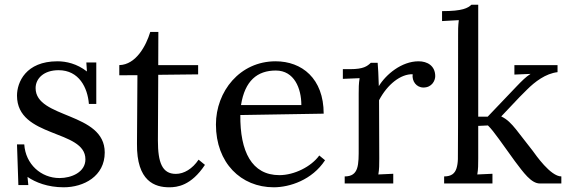

<svg xmlns="http://www.w3.org/2000/svg" viewBox="-20 -775 2398 811"><path d="M231.4 -22.9C153.3 -22.9 87.9 -81.5 82.5 -165H51.8L57.6 6.8H99.6L96.2 -27.8C129.4 -4.9 181.2 16.1 249 16.1C333.5 16.1 422.4 -30.3 422.4 -130.9C422.4 -302.7 130.4 -272.9 130.4 -402.8C130.4 -443.4 165 -478.5 227.5 -478.5C314 -478.5 350.1 -404.3 355.5 -335.9H386.7V-511.2H344.7L347.2 -473.1C305.2 -505.9 259.8 -516.1 222.7 -516.1C88.4 -516.1 51.8 -426.8 51.8 -371.1C51.8 -190.9 340.8 -229.5 340.8 -102.1C340.8 -47.4 281.7 -22.9 231.4 -22.9Z M483.9 -457 560.5 -457.5 558.6 -168.5C556.6 -7.8 635.3 16.1 694.8 16.1C728 16.1 787.1 9.8 845.7 -78.6L818.8 -100.6C793 -62 757.3 -40.5 722.7 -40.5C664.6 -40.5 647 -89.4 647 -180.7V-183.6C647 -194.8 647 -241.7 648.4 -459L816.9 -460.9V-500H648.4C648.4 -541 648.9 -586.9 648.9 -640.1H614.7C597.7 -583 554.7 -501.5 483.9 -500Z M1145 -477.1C1223.1 -477.1 1252.9 -401.4 1252.9 -331.1H998C1014.2 -434.1 1066.9 -477.1 1145 -477.1ZM1347.2 -294.9C1347.2 -443.8 1254.9 -516.1 1144 -516.1C993.2 -516.1 892.1 -389.2 892.1 -249C892.1 -86.9 998 16.1 1136.2 16.1C1203.6 16.1 1298.3 -14.6 1353 -98.1L1328.6 -118.2C1294.4 -70.8 1222.7 -35.2 1160.2 -35.2C1043 -35.2 993.7 -135.3 995.1 -289.1Z M1723.1 -461.4C1719.2 -432.1 1738.8 -405.3 1768.6 -405.3C1804.7 -405.3 1818.4 -435.1 1818.4 -453.1C1818.4 -497.1 1785.2 -516.1 1748 -516.1C1676.3 -516.1 1609.9 -460.4 1580.1 -411.1C1578.6 -460 1577.1 -488.8 1575.2 -509.8H1546.4C1531.2 -495.6 1516.1 -482.9 1459 -482.9H1428.2V-441.9L1499 -444.8C1495.1 -421.9 1495.1 -401.4 1495.1 -380.4V-151.9C1495.1 -80.1 1496.6 -29.8 1436 -29.8V0H1641.1V-41L1578.1 -38.1C1582 -61 1582 -79.1 1582 -106L1581.1 -351.6C1616.2 -418.5 1672.4 -462.9 1723.1 -461.4Z M2152.8 -460 2221.2 -462.9C2202.1 -451.2 2184.1 -433.1 2162.1 -410.2L2040 -282.2H2000V-754.9H1971.2C1956.1 -741.2 1935.1 -728 1847.2 -728V-686L1918 -689.9C1914.6 -663.1 1915 -646 1915 -625C1915 -291.5 1914.6 -117.7 1914.1 -102.5C1913.6 -87.4 1911.6 -74.7 1908.2 -64C1901.4 -42.5 1886.7 -29.8 1856 -29.8V0H2060.1V-41L1996.1 -38.1C2000 -61 2000 -79.1 2000 -106V-243.2L2041 -245.1C2066.9 -220.2 2102.1 -166 2154.8 -94.2C2190.9 -46.4 2223.6 0 2260.3 0H2351.1V-29.8C2305.2 -29.8 2242.2 -121.6 2230 -138.2L2159.2 -229C2140.1 -252.4 2123 -271 2097.2 -283.2L2174.8 -365.2L2205.6 -396C2239.3 -429.7 2284.7 -464.4 2335 -470.2V-500H2152.8Z"/></svg>

Font: Parastoo
Style: Regular
Weight: 400
Foundry: Saber Rastikerdar (saber.rastikerdar@gmail.com)
Version: Version 2.0.1